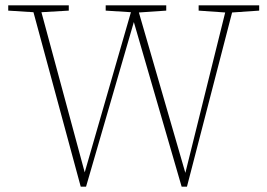

<svg xmlns="http://www.w3.org/2000/svg" viewBox="-20 -696 1006 723"><path d="M728 -656V-676H956V-656L854 -649L684 7H664L484 -613L304 7H284L106 -650L11 -656V-676H239V-656L136 -650L299 -47L473 -650L378 -656V-676H606V-656L503 -649L678 -45L828 -649Z"/></svg>

Font: Source Serif 4 ExtraLight
Style: Regular
Weight: 200
Designer: Frank Grießhammer
Foundry: Adobe
Version: Version 4.005;hotconv 1.1.0;makeotfexe 2.6.0